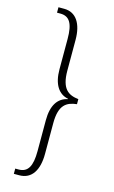

<svg xmlns="http://www.w3.org/2000/svg" viewBox="-134 -811 589 992"><g transform="rotate(15 160.0 -314.5)"><path d="M49 131H78C145 131 178 76 178 -10V-175C178 -274 218 -295 271 -301V-328C218 -334 178 -356 178 -456V-620C178 -706 144 -760 80 -760H49V-731H67C117 -731 137 -695 137 -614V-452C137 -371 168 -326 219 -316V-314C167 -303 137 -260 137 -179V-14C137 66 117 103 67 103H49Z"/></g></svg>

Font: Noto Serif Armenian ExtraCondensed ExtraLight
Style: Regular
Weight: 200
Width: 2
Designer: Monotype Design Team
Foundry: Monotype Imaging Inc.
Version: Version 2.008